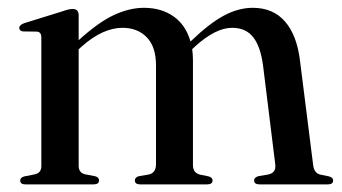

<svg xmlns="http://www.w3.org/2000/svg" viewBox="-20 -484 899 504"><path d="M186.5 -444V-378.5Q239.5 -426.5 280 -445Q320.5 -463.5 358 -463.5Q403.5 -463.5 435.8 -440.8Q468 -418 480 -375Q530 -423 568 -443.2Q606 -463.5 643.5 -463.5Q697 -463.5 728.2 -427.5Q759.5 -391.5 767.5 -324.5L802 -51Q804.5 -29 821.5 -25.5L843.5 -21Q854.5 -18 854.5 -10.5Q854.5 0 841 0H661.5Q647 0 647 -10.5Q647 -18 658 -21.5L684.5 -26Q705.5 -30.5 702.5 -53L670.5 -312Q664 -361.5 644.8 -386.2Q625.5 -411 589 -411Q546 -411 492 -362L484.5 -355Q486.5 -340.5 486.5 -325V-50.5Q486.5 -30 505.5 -25.5L527.5 -21Q538 -18 538 -10.5Q538 0 523.5 0H348Q334 0 334 -10.5Q334 -18.5 344.5 -21.5L371 -26Q389.5 -30.5 389.5 -53V-312Q389.5 -361.5 365.2 -386.2Q341 -411 301.5 -411Q276.5 -411 250 -399.2Q223.5 -387.5 194 -361.5L186.5 -354.5V-49Q186.5 -30.5 203 -26.5L229.5 -21.5Q240 -18.5 240 -10.5Q240 0 225.5 0H46.5Q33 0 33 -10.5Q33 -18 44 -21L72 -26.5Q88.5 -30.5 88.5 -48V-386Q88.5 -400 77 -401L40.5 -401.5Q30.5 -403 30.5 -411Q30.5 -418 43 -423L143 -454Q161 -460.5 170.5 -460.5Q186.5 -460.5 186.5 -444Z"/></svg>

Font: Fraunces 72pt
Style: Regular
Weight: 400
Version: Version 1.000;[0bf87f6ff]